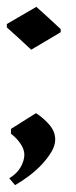

<svg xmlns="http://www.w3.org/2000/svg" viewBox="-20 -495 222 560"><path d="M157 -401 71 -350Q54 -366 35.5 -383Q17 -400 0 -415V-425L86 -475Q103 -460 121.5 -443Q140 -426 157 -410ZM12 -119 85 -165Q108 -150 124.5 -130.5Q141 -111 141 -88Q141 -71 130.5 -53Q120 -35 103.5 -17Q87 1 66 17Q45 33 24 45L7 25Q30 11 40.5 -8Q51 -27 51 -44Q51 -59 40 -75.5Q29 -92 12 -105Z"/></svg>

Font: Jaini Purva
Style: Regular
Weight: 400
Designer: Girish Dalvi, Maithili Shingre
Foundry: Ek Type
Version: Version 1.001;PS 1.000;hotconv 16.6.51;makeotf.lib2.5.65220